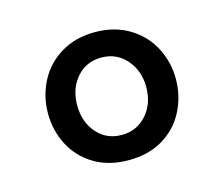

<svg xmlns="http://www.w3.org/2000/svg" viewBox="-62 -793 597 513"><g transform="rotate(-15 236.5 -536.0)"><path d="M60 -535Q60 -582 81 -623Q102 -664 142.5 -688.5Q183 -713 237 -713Q291 -713 331.5 -688.5Q372 -664 393 -623.5Q414 -583 414 -537Q414 -489 393 -448Q372 -407 332 -383Q292 -359 237 -359Q182 -359 142 -383Q102 -407 81 -447.5Q60 -488 60 -535ZM332 -536Q332 -581 305 -612Q278 -643 236 -643Q194 -643 167.5 -612.5Q141 -582 141 -536Q141 -490 167.5 -459.5Q194 -429 236 -429Q278 -429 305 -459.5Q332 -490 332 -536Z"/></g></svg>

Font: Martel Sans SemiBold
Style: Regular
Weight: 600
Designer: Dan Reynolds and Mathieu Réguer
Foundry: Dan Reynolds and Mathieu Réguer
Version: Version 1.002; ttfautohint (v1.1) -l 5 -r 5 -G 72 -x 0 -D la